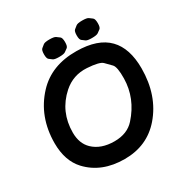

<svg xmlns="http://www.w3.org/2000/svg" viewBox="-204 -1055 1206 1250"><g transform="rotate(-30 399.0 -430.0)"><path d="M457.5 -606Q549.3 -600.1 570.6 -578.6Q591.8 -557.1 613 -535.4Q634.3 -513.7 632.8 -426.8Q630.4 -279.3 525.9 -163.1Q472.2 -103 376 -103Q274.9 -103 216.8 -158.7Q168 -205.6 168 -287.6Q168 -444.3 281.7 -545.9Q356.4 -612.3 457.5 -606ZM156.2 -620.1Q31.2 -486.3 30.8 -286.6Q31.2 -154.3 102.1 -78.1Q203.1 30.3 376 30.3Q544.9 30.3 649.4 -90.3Q764.6 -223.6 765.1 -426.8Q765.1 -578.1 689.9 -655.3Q613.3 -734.4 453.6 -735.8Q266.1 -737.8 156.2 -620.1ZM585 -889.6Q550.3 -889.6 539.3 -880.9Q528.3 -872.1 517.3 -863.3Q506.3 -854.5 506.3 -822.3Q506.3 -791.5 517.3 -783.4Q528.3 -775.4 539.1 -767.1Q549.8 -758.8 584 -758.8Q620.1 -758.8 631.6 -767.1Q643.1 -775.4 654.3 -783.7Q665.5 -792 665.5 -823.7Q665.5 -856 654.3 -864.5Q643.1 -873 631.8 -881.3Q620.6 -889.6 585 -889.6ZM338.4 -889.6Q303.7 -889.6 293 -880.9Q282.2 -872.1 271.2 -863.3Q260.3 -854.5 260.3 -822.3Q260.3 -791.5 271 -783.4Q281.7 -775.4 292.5 -767.1Q303.2 -758.8 337.4 -758.8Q373.5 -758.8 385 -767.1Q396.5 -775.4 408 -783.7Q419.4 -792 419.4 -823.7Q419.4 -856 408.2 -864.5Q397 -873 385.5 -881.3Q374 -889.6 338.4 -889.6Z"/></g></svg>

Font: Comic Relief
Style: Bold
Weight: 700
Designer: Jeff Davis
Foundry: Loudifier
Version: Version 1.200; ttfautohint (v1.8.4.7-5d5b)